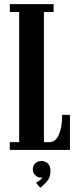

<svg xmlns="http://www.w3.org/2000/svg" viewBox="-20 -720 388 922"><path d="M27 0V-37.5H72V-662.5H27V-700H237.5V-662.5H191V-37.5H217.5Q247 -37.5 262.8 -73.2Q278.5 -109 278.5 -168.5H316V0ZM173.5 181.5 152.5 157.5Q157.5 155.5 168.5 147.8Q179.5 140 183 132.5Q181.5 133 177.5 133Q161 133 149.2 121.5Q137.5 110 137.5 93Q137.5 76 149.2 64.5Q161 53 178 53Q196.5 53 209.5 64.8Q222.5 76.5 222.5 99.5Q222.5 133 204.2 152.8Q186 172.5 173.5 181.5Z"/></svg>

Font: Imbue 10pt
Style: Bold
Weight: 700
Designer: Tyler Finck
Foundry: Etcetera Type Company
Version: Version 1.102; ttfautohint (v1.8.3)